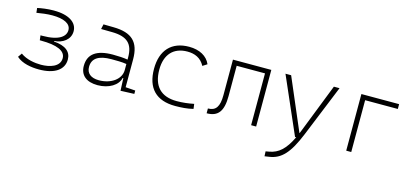

<svg xmlns="http://www.w3.org/2000/svg" viewBox="-63 -994 3642 1695"><g transform="rotate(15 1758.0 -146.0)"><path d="M269 9.8C410.2 9.8 494.1 -45.9 494.1 -140.6C494.1 -211.4 441.9 -255.4 335 -263.2V-268.1C410.6 -272.5 479 -317.9 479 -394.5C479 -474.6 401.9 -527.3 263.7 -527.3C207 -527.3 148.9 -518.6 114.3 -510.7L119.1 -467.8C163.6 -475.1 212.4 -482.4 262.2 -482.4C364.7 -482.4 432.1 -452.6 432.1 -392.6C432.1 -336.9 377.9 -285.2 223.1 -285.2H205.6L210.9 -241.2H221.7C368.7 -241.2 447.3 -207.5 447.3 -140.1C447.3 -61 354 -35.2 275.4 -35.2C219.2 -35.2 143.1 -46.9 88.4 -86.9L63 -50.8C114.3 -3.4 199.7 9.8 269 9.8Z M1014.6 4.9 1139.6 0V-30.8L1050.3 -37.1V-291.5C1050.3 -449.7 978.5 -518.6 810.5 -521L717.8 -522.5L708 -477.5L810.5 -476.1C945.8 -474.1 1003.4 -421.9 1003.4 -297.9V-276.9C967.3 -283.2 918.9 -286.1 868.2 -286.1C718.8 -286.1 644.5 -232.4 644.5 -124C644.5 -39.1 702.6 9.8 804.7 9.8C908.7 9.8 989.7 -41 1003.9 -109.4H1009.8ZM1003.4 -236.8V-181.2C1003.4 -98.1 918 -35.2 804.7 -35.2C732.9 -35.2 691.4 -68.4 691.4 -127.4C691.4 -205.1 749 -243.7 865.7 -243.7C910.2 -243.7 962.4 -243.7 1003.4 -236.8Z M1514.6 9.8C1568.4 9.8 1625.5 6.3 1678.7 -7.3L1672.9 -51.8C1622.6 -41.5 1569.8 -35.2 1516.6 -35.2C1372.1 -35.2 1296.9 -113.8 1296.9 -264.6C1296.9 -403.8 1370.6 -482.4 1497.1 -482.4C1562.5 -482.4 1620.1 -460 1655.3 -394L1695.8 -419.9C1667 -488.3 1595.7 -527.3 1501 -527.3C1339.8 -527.3 1250 -428.7 1250 -259.8C1250 -82.5 1340.8 9.8 1514.6 9.8Z M1800.3 0C1904.3 0 1948.2 -58.6 1948.2 -195.8V-473.6H2207V0H2252.9V-517.6H1902.3V-192.4C1902.3 -88.4 1872.1 -43.9 1800.3 -43.9Z M2392.1 234.4 2434.6 228C2540.5 212.4 2608.4 141.1 2684.6 -45.9L2876.5 -517.6H2824.7L2649.4 -70.3C2646 -61 2642.1 -52.2 2638.7 -43.9H2636.7L2434.1 -517.6H2382.3L2608.4 0H2619.1C2561.5 120.6 2502.9 169.4 2422.9 184.1L2390.1 189.9Z M3076.2 0H3122.1V-473.6H3420.9V-517.6H3076.2Z"/></g></svg>

Font: Cascadia Mono PL ExtraLight
Style: Regular
Weight: 200
Monospace: yes
Designer: Aaron Bell
Foundry: Saja Typeworks
Version: Version 2404.023